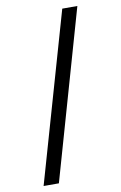

<svg xmlns="http://www.w3.org/2000/svg" viewBox="-99 -847 648 1027"><g transform="rotate(-10 224.5 -333.5)"><path d="M315 -792H397L135 125H52Z"/></g></svg>

Font: ltelugu15
Style: Book
Weight: 400
Designer: Jelle Bosma - Monotype Design Team
Foundry: Monotype Imaging Inc.
Version: Version 2.003